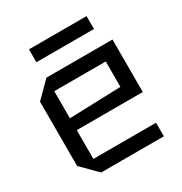

<svg xmlns="http://www.w3.org/2000/svg" viewBox="-170 -856 931 982"><g transform="rotate(-30 295.0 -365.0)"><path d="M55 -90V-470L145 -560H535V-250H145V-80H515V0H145ZM145 -320 449 -330V-480H145ZM140 -654V-730H480V-654Z"/></g></svg>

Font: Tektur
Style: Regular
Weight: 400
Designer: Adam Jagosz
Foundry: Adam Jagosz
Version: Version 1.005;gftools[0.9.30]